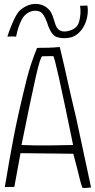

<svg xmlns="http://www.w3.org/2000/svg" viewBox="-20 -941 477 964"><path d="M144 -886Q166 -890 183 -881Q200 -872 216 -829Q236 -764 265 -755Q294 -746 325 -751Q351 -755 370.5 -771.5Q390 -788 402 -811Q414 -834 418.5 -860.5Q423 -887 419 -912V-913L382 -912Q388 -872 377.5 -833Q367 -794 319 -784.5Q271 -775 257.5 -820.5Q244 -866 235.5 -880Q227 -894 212 -905Q196 -916 178 -919.5Q160 -923 142 -920Q124 -917 107 -908Q90 -899 77 -886Q67 -875 58 -858Q49 -841 41 -822Q33 -803 26.5 -785.5Q20 -768 17 -757Q32 -758 40.5 -758Q49 -758 61 -757V-758Q71 -808 89 -842.5Q107 -877 144 -886ZM280 -705Q247 -702 226.5 -701.5Q206 -701 197.5 -701Q189 -701 181 -701Q173 -701 166 -700Q133 -620 113 -539Q93 -458 76 -383Q59 -308 46.5 -241.5Q34 -175 25 -124Q16 -73 11 -41Q6 -9 4 -2Q44 -2 47.5 -2.5Q51 -3 52 -3Q63 -64 67.5 -87.5Q72 -111 83 -172L348 -169Q365 -106 370.5 -83Q376 -60 381.5 -38Q387 -16 393 0H394Q391 6 437 0V-1L362 -351Q358 -368 351 -397Q344 -426 336 -461Q328 -496 319.5 -534Q311 -572 303.5 -605.5Q296 -639 289.5 -665.5Q283 -692 280 -705ZM88 -213Q136 -451 159.5 -554.5Q183 -658 192.5 -658.5Q202 -659 220.5 -659Q239 -659 247.5 -659Q256 -659 347 -213Q215 -210 157.5 -211Q100 -212 88 -213Z"/></svg>

Font: Londrina Solid Thin
Style: Regular
Weight: 250
Designer: Marcelo Magalhaes
Foundry: Marcelo Magalhães
Version: Version 1.002